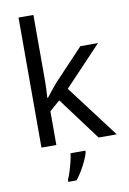

<svg xmlns="http://www.w3.org/2000/svg" viewBox="-104 -822 743 1105"><g transform="rotate(-10 267.0 -269.5)"><path d="M172 -363Q172 -347 170.5 -321Q169 -295 168 -276H172Q178 -284 190 -299Q202 -314 214.5 -329.5Q227 -345 236 -355L407 -536H510L293 -307L525 0H419L233 -250L172 -197V0H85V-760H172ZM331 70Q327 88 314.5 115.5Q302 143 285.5 171Q269 199 251 221H203V209Q211 192 219.5 165.5Q228 139 235 110.5Q242 82 244 61H331Z"/></g></svg>

Font: Noto Sans Meroitic
Style: Regular
Weight: 400
Designer: Monotype Design Team
Foundry: Monotype Imaging Inc.
Version: Version 2.002; ttfautohint (v1.8.4.7-5d5b)